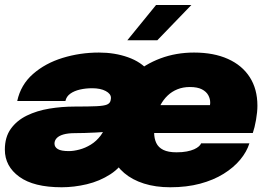

<svg xmlns="http://www.w3.org/2000/svg" viewBox="-20 -758 1098 791"><path d="M234 13.5Q119 13.5 59.5 -29.8Q0 -73 0 -141.5Q0 -193 24.5 -227.2Q49 -261.5 90.5 -281.8Q132 -302 183.2 -310.5Q234.5 -319 288.5 -319Q347 -319 377.8 -320.5Q408.5 -322 420.8 -327.2Q433 -332.5 435.5 -343.5Q436.5 -347.5 436.8 -350.8Q437 -354 437 -355Q437 -371.5 415.5 -383Q394 -394.5 359.5 -394.5Q333 -394.5 309.2 -389Q285.5 -383.5 269.5 -372Q253.5 -360.5 249.5 -342H51Q65.5 -409 116 -453.2Q166.5 -497.5 238.2 -519.5Q310 -541.5 387.5 -541.5Q452.5 -541.5 507 -522.2Q561.5 -503 593.5 -464.5Q597.5 -460 601.2 -455Q605 -450 608 -444.5L528.5 -450Q577 -493.5 641.2 -517.5Q705.5 -541.5 779.5 -541.5Q860.5 -541.5 919 -515.2Q977.5 -489 1009 -440Q1040.5 -391 1040.5 -322.5Q1040.5 -297 1034.8 -264.2Q1029 -231.5 1021.5 -210H524L625 -284.5Q620.5 -264.5 617.8 -246.8Q615 -229 615 -213Q615 -187.5 623.8 -169Q632.5 -150.5 652.8 -140.5Q673 -130.5 707.5 -130.5Q731.5 -130.5 749.5 -134Q767.5 -137.5 779.8 -143Q792 -148.5 799.2 -155Q806.5 -161.5 808.5 -167.5H1007.5Q996.5 -132.5 969.5 -100Q942.5 -67.5 901 -41.8Q859.5 -16 804.2 -1.2Q749 13.5 681.5 13.5Q621 13.5 573 -1.8Q525 -17 491.8 -45.2Q458.5 -73.5 441 -113L504.5 -118Q479.5 -69 435 -40.2Q390.5 -11.5 337.8 1Q285 13.5 234 13.5ZM264 -135.5Q283 -135.5 307 -141.8Q331 -148 354.2 -162.2Q377.5 -176.5 395.2 -200.2Q413 -224 420.5 -258.5Q422.5 -266.5 423.2 -275Q424 -283.5 424.5 -292.5L469.5 -222Q424 -214.5 374.5 -212Q325 -209.5 289 -209.5Q260 -209.5 241.2 -204Q222.5 -198.5 213.5 -188.8Q204.5 -179 204.5 -166.5Q204.5 -152 218.2 -143.8Q232 -135.5 264 -135.5ZM641 -325H845Q845.5 -328 845.8 -330.8Q846 -333.5 846 -335.5Q846 -351 838 -365.8Q830 -380.5 811.8 -390Q793.5 -399.5 762 -399.5Q734 -399.5 711 -390.2Q688 -381 670.5 -364.2Q653 -347.5 641 -325ZM504.5 -592 623 -737.5H768.5L628 -592Z"/></svg>

Font: Epilogue Black
Style: Italic
Weight: 900
Italic angle: -12°
Designer: Tyler Finck
Foundry: Etcetera Type Co
Version: Version 2.111